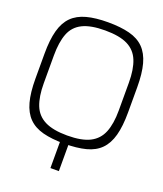

<svg xmlns="http://www.w3.org/2000/svg" viewBox="-183 -971 1092 1285"><g transform="rotate(20 363.0 -328.5)"><path d="M362 11Q273 11 210 -5.5Q147 -22 108 -61.5Q69 -101 51 -167Q33 -233 33 -332V-510Q33 -609 51 -675Q69 -741 108 -780Q147 -819 210 -836Q273 -853 362 -853Q452 -853 515.5 -836.5Q579 -820 618 -780.5Q657 -741 675 -675Q693 -609 693 -510V-332Q693 -233 675 -167Q657 -101 618 -61.5Q579 -22 515.5 -5.5Q452 11 362 11ZM332 196V-28H392V196ZM362 -47Q465 -47 523 -76.5Q581 -106 605.5 -167Q630 -228 630 -322V-520Q630 -615 605.5 -676Q581 -737 523 -766Q465 -795 362 -795Q260 -795 201.5 -766Q143 -737 119.5 -676Q96 -615 96 -520V-322Q96 -228 120 -167Q144 -106 202.5 -76.5Q261 -47 362 -47Z"/></g></svg>

Font: Matangi Light
Style: Regular
Weight: 400
Version: Version 3.002